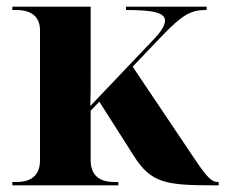

<svg xmlns="http://www.w3.org/2000/svg" viewBox="-20 -556 676 576"><path d="M17 0H335V-10H323C294 -10 252 -18 252 -75V-224L278 -251L381 -89C433 -7 476 0 622 0H636V-10H634C617 -10 604 -19 564 -79L378 -356L459 -441C531 -517 555 -526 600 -526V-536H358V-526C440 -526 475 -518 475 -494C475 -482 466 -464 444 -441L251 -238C252 -269 252 -298 252 -328V-536H17V-526H29C57 -526 100 -518 100 -465V-75C100 -18 58 -10 29 -10H17Z"/></svg>

Font: Noto Serif Display
Style: Bold
Weight: 700
Designer: Monotype Design Team
Foundry: Monotype Imaging Inc.
Version: Version 2.009